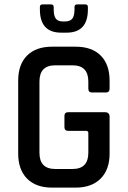

<svg xmlns="http://www.w3.org/2000/svg" viewBox="-20 -856 583 876"><path d="M162 -824Q162 -836 174 -836H212Q225 -836 225 -824V-814Q225 -783 235 -770.5Q245 -758 268 -758H275Q300 -758 310 -771Q320 -784 320 -814V-824Q320 -836 332 -836H369Q381 -836 381 -824V-813Q381 -707 284 -707H259Q162 -707 162 -813ZM325 0H218Q144 0 103.5 -41Q63 -82 63 -155V-488Q63 -562 103.5 -602.5Q144 -643 218 -643H325Q399 -643 439.5 -602.5Q480 -562 480 -488V-452Q480 -434 463 -434H400Q383 -434 383 -452V-484Q383 -558 311 -558H232Q160 -558 160 -484V-159Q160 -85 232 -85H311Q383 -85 383 -159V-249Q383 -259 372 -259H291Q274 -259 274 -276V-327Q274 -344 291 -344H459Q480 -344 480 -323V-155Q480 -82 439 -41Q398 0 325 0Z"/></svg>

Font: Rajdhani Semibold
Style: Regular
Weight: 600
Designer: Satya Rajpurohit, Jyotish Sonowal
Foundry: Indian Type Foundry
Version: Version 1.200;PS 1.0;hotconv 1.0.78;makeotf.lib2.5.61930; tt